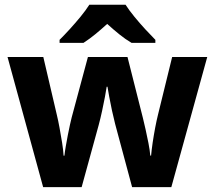

<svg xmlns="http://www.w3.org/2000/svg" viewBox="-20 -786 902 806"><path d="M463.3 -265.8Q456.6 -292 450 -322.4Q443.4 -352.9 438.5 -379.9Q433.6 -406.8 431.2 -421.8H427.8Q425.8 -406.8 420.6 -379.5Q415.4 -352.3 408.7 -321Q402 -289.7 394.3 -261.1L322.7 -0.4H161.1L11.6 -546.8H161.8L218.1 -305.9Q224.3 -280.6 230 -249.2Q235.8 -217.9 240.7 -187.1Q245.6 -156.4 247 -132.5H250.4Q252.2 -149.4 256.2 -172.2Q260.2 -195.1 264.7 -218.8Q269.2 -242.4 273.7 -262.4Q278.3 -282.4 280.9 -293L349.1 -546.8H515.2L579.8 -291.1Q584.9 -270.6 591.2 -242.4Q597.5 -214.3 603.2 -185.2Q608.9 -156.1 610.9 -132.9H614.3Q616.3 -156 620.8 -187Q625.4 -218 631.4 -249.7Q637.4 -281.4 643.6 -305.9L702.7 -546.8H850L699.2 -0.4H534.6ZM507.2 -766Q521.6 -743.4 544.1 -715.9Q566.6 -688.4 590.5 -662.5Q614.4 -636.6 632.2 -618.8V-606H532.3Q506.3 -621.4 481.4 -641.5Q456.4 -661.7 430 -685.6Q403.7 -661.7 380 -642.3Q356.4 -623 330.4 -606H230.1V-618.8Q249.1 -637.6 272.6 -663.3Q296.1 -689 318.4 -716.2Q340.7 -743.4 354.9 -766Z"/></svg>

Font: Noto Sans Meetei Mayek
Style: Regular
Weight: 400
Designer: Monotype Design Team and Neelakash Kshetrimayum
Foundry: Monotype Imaging Inc.
Version: Version 2.002